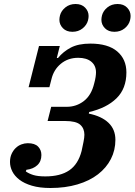

<svg xmlns="http://www.w3.org/2000/svg" viewBox="-20 -928 673 960"><path d="M232 12Q178 12 139.5 0.5Q101 -11 77 -29.5Q53 -48 41.5 -71Q30 -94 30 -118Q30 -141 38 -158.5Q46 -176 58.5 -188Q71 -200 87 -206Q103 -212 119 -212Q154 -212 170.5 -195Q187 -178 187 -153Q187 -121 166.5 -102Q146 -83 112 -79L109 -71Q124 -60 146.5 -53Q169 -46 207 -46Q282 -46 326.5 -76.5Q371 -107 388 -173Q393 -196 397.5 -218.5Q402 -241 402 -254Q402 -286 381 -304.5Q360 -323 305 -323H218L236 -394H314Q362 -394 399.5 -423Q437 -452 451 -511Q456 -529 458 -543Q460 -557 460 -566Q460 -600 436.5 -619.5Q413 -639 371 -639Q320 -639 284 -609Q248 -579 237 -531L227 -492H123L175 -698H279L264 -638H270Q296 -670 334 -690Q372 -710 432 -710Q520 -710 566 -671Q612 -632 612 -566Q612 -485 562.5 -436.5Q513 -388 426 -368L424 -360Q488 -347 522.5 -314Q557 -281 557 -229Q557 -177 534.5 -133Q512 -89 470 -56.5Q428 -24 367.5 -6Q307 12 232 12ZM342 -769Q312 -769 294.5 -787Q277 -805 277 -829Q277 -839 280 -851Q286 -874 307 -891Q328 -908 358 -908Q388 -908 405.5 -890Q423 -872 423 -848Q423 -838 420 -826Q414 -803 393 -786Q372 -769 342 -769ZM552 -769Q522 -769 504.5 -787Q487 -805 487 -829Q487 -839 490 -851Q496 -874 517 -891Q538 -908 568 -908Q598 -908 615.5 -890Q633 -872 633 -848Q633 -838 630 -826Q624 -803 603 -786Q582 -769 552 -769Z"/></svg>

Font: IBM Plex Serif
Style: Bold Italic
Weight: 700
Italic angle: -14°
Designer: Mike Abbink, Paul van der Laan, Pieter van Rosmalen
Foundry: Bold Monday
Version: Version 3.001